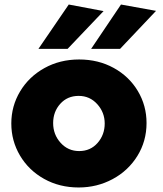

<svg xmlns="http://www.w3.org/2000/svg" viewBox="-20 -816 719 849"><path d="M628 -272Q628 -349 589.5 -413.5Q551 -478 483 -515.5Q415 -553 330 -553Q245 -553 176.5 -515Q108 -477 69 -412Q30 -347 30 -270Q30 -193 68.5 -128Q107 -63 175 -25Q243 13 328 13Q409 13 478 -24Q547 -61 587.5 -126.5Q628 -192 628 -272ZM443 -270Q443 -220 411.5 -184Q380 -148 330 -148Q281 -148 248 -184.5Q215 -221 215 -272Q215 -322 246.5 -357Q278 -392 328 -392Q377 -392 410 -355.5Q443 -319 443 -270ZM438 -767 284 -796 150 -600H279ZM670 -768 515 -796 383 -600H511Z"/></svg>

Font: Geom Black
Style: Bold
Weight: 900
Version: Version 1.102